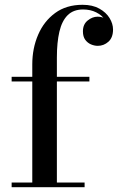

<svg xmlns="http://www.w3.org/2000/svg" viewBox="-20 -780 491 800"><path d="M114.5 0V-511.5Q114.5 -578.5 138.8 -635Q163 -691.5 209.8 -725.8Q256.5 -760 324 -760Q365.5 -760 393.8 -744.2Q422 -728.5 436.5 -704.8Q451 -681 451 -657Q451 -623.5 431.8 -606.2Q412.5 -589 387.5 -589Q373.5 -589 359.2 -595Q345 -601 335.2 -614.2Q325.5 -627.5 325.5 -649.5Q325.5 -678.5 345.2 -694.5Q365 -710.5 386.5 -710.5Q402 -710.5 416.5 -704Q431 -697.5 440.5 -685.5Q450 -673.5 450 -657H431Q431 -678.5 417.8 -697.5Q404.5 -716.5 380.8 -728.5Q357 -740.5 326 -740.5Q286 -740.5 262 -716.8Q238 -693 227.5 -648.2Q217 -603.5 217 -540V0ZM28.5 0V-19.5H332.5V0ZM28.5 -440.5V-460H352.5V-440.5Z"/></svg>

Font: Bodoni Moda 11pt Medium
Style: Regular
Weight: 500
Designer: Owen Earl
Foundry: indestructible type
Version: Version 2.004